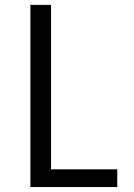

<svg xmlns="http://www.w3.org/2000/svg" viewBox="-20 -753 540 773"><path d="M102.5 0V-733.4H185.5V-71.3H452.1V0Z"/></svg>

Font: GenEi Gothic M SemiLight
Style: Regular
Weight: 350
Designer: o_tamon (Modified); [Source Han Sans]
Ryoko NISHIZUKA  (kana & ideographs); Paul D. Hunt (Latin, Greek & Cyrillic); Wenl
Version: Version 1.1a;Original Version 1.004